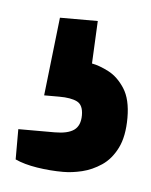

<svg xmlns="http://www.w3.org/2000/svg" viewBox="-31 -53 218 278"><g transform="rotate(5 78.0 86.0)"><path d="M70 197Q51 197 32 194Q13 191 0 185V141H53Q72 141 81 134.5Q90 128 90 113Q90 98 81 93.5Q72 89 55 89H33L46 -25H101L98 37Q109 39 122.5 46Q136 53 146 68.5Q156 84 156 111Q156 138 147.5 155Q139 172 125.5 181Q112 190 97.5 193.5Q83 197 70 197Z"/></g></svg>

Font: Archivo SemiBold ExtraCondensed
Style: Regular
Weight: 600
Width: 2
Version: Version 2.001